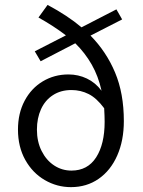

<svg xmlns="http://www.w3.org/2000/svg" viewBox="-20 -750 584 782"><path d="M484.4 -256.8Q484.4 -177.7 457.5 -116.7Q430.7 -55.7 381.8 -21.7Q333 12.2 269 12.2Q211.9 12.2 162.4 -16.6Q112.8 -45.4 83 -98.6Q53.2 -151.9 53.2 -222.2Q53.2 -288.6 80.3 -339.6Q107.4 -390.6 154.3 -418.7Q201.2 -446.8 258.8 -446.8Q298.8 -446.8 333.7 -430.2Q368.7 -413.6 393.6 -380.4Q380.4 -439.9 353.5 -487.1Q326.7 -534.2 286.6 -573.7L145.5 -500.5L121.6 -541L248.5 -606Q198.7 -644 136.7 -678.7L173.8 -730Q255.4 -686.5 312 -638.7L454.1 -711.9L477.5 -670.9L348.6 -605Q413.1 -539.6 448.7 -454.6Q484.4 -369.6 484.4 -256.8ZM404.3 -309.1Q373.5 -350.6 341.1 -366.9Q308.6 -383.3 271 -383.3Q227.5 -383.3 195.6 -362.5Q163.6 -341.8 147 -305.2Q130.4 -268.6 130.4 -222.2Q130.4 -173.3 149.4 -135.3Q168.5 -97.2 200.4 -76.2Q232.4 -55.2 271 -55.2Q336.9 -55.2 371.6 -109.1Q406.2 -163.1 406.2 -253.9Q406.2 -274.9 404.3 -309.1Z"/></svg>

Font: Varta
Style: Regular
Weight: 400
Designer: Joana Correia, Viktoriya Grabowska, Eben Sorkin
Foundry: Sorkin Type
Version: Version 1.002; ttfautohint (v1.3) -l 8 -r 24 -G 200 -x 12 -H